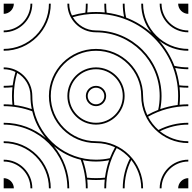

<svg xmlns="http://www.w3.org/2000/svg" viewBox="-20 -1020 1040 1040"><path d="M945 -1000C945 -970 970 -945 1000 -945V-1000ZM0 -945C30 -945 55 -970 55 -1000H0ZM0 0H55C55 -30 30 -55 0 -55ZM945 0H1000V-55C970 -55 945 -30 945 0ZM0 -345C190.4 -345 345 -190.4 345 0H355C355 -86.6 323.9 -166 272.3 -227.7C313.7 -193 363.1 -167.6 417.3 -154.7C435.2 -106.5 445 -54.4 445 0H455C455 -16 454.2 -31.8 452.6 -47.4C468.1 -45.8 484 -45 500 -45C516 -45 531.9 -45.8 547.4 -47.4C545.8 -31.9 545 -16 545 0H555C555 -79.2 575.7 -153.5 612 -217.9C639.4 -203.8 663.8 -184.7 684 -161.8C659.1 -113.2 645 -58.2 645 0H655C655 -55.1 667.9 -107.2 691 -153.5C724.8 -111.4 745 -58.1 745 0H755C755 -140.8 640.8 -255 500 -255C364.8 -255 255 -364.8 255 -500C255 -635.2 364.8 -745 500 -745C635.2 -745 745 -635.2 745 -500C745 -359.2 859.2 -245 1000 -245V-255C941.9 -255 888.6 -275.2 846.5 -309C892.8 -332.1 944.9 -345 1000 -345V-355C941.8 -355 886.8 -340.9 838.2 -316C815.3 -336.2 796.2 -360.6 782.1 -388C846.5 -424.3 920.8 -445 1000 -445V-455C984 -455 968.2 -454.2 952.6 -452.6C954.2 -468.1 955 -484 955 -500C955 -516 954.2 -531.9 952.6 -547.4C968.2 -545.8 984 -545 1000 -545V-555C983.6 -555 967.3 -555.9 951.4 -557.6C947.2 -590.3 939.6 -622 928.9 -652.1C951.9 -647.5 975.7 -645 1000 -645V-655C974.2 -655 949 -657.8 924.8 -663.2C905.4 -713.6 877.3 -759.7 842.4 -799.6C885.8 -765.4 940.5 -745 1000 -745V-755C864.8 -755 755 -864.8 755 -1000H745C745 -940.5 765.4 -885.8 799.6 -842.4C759.7 -877.3 713.6 -905.4 663.2 -924.8C657.8 -949 655 -974.2 655 -1000H645C645 -975.7 647.5 -951.9 652.1 -928.9C622 -939.6 590.3 -947.2 557.6 -951.4C555.9 -967.3 555 -983.6 555 -1000H545C545 -984 545.8 -968.2 547.4 -952.6C531.9 -954.2 516 -955 500 -955C484 -955 468.1 -954.2 452.6 -952.6C454.2 -968.1 455 -984 455 -1000H445C445 -983.6 444.1 -967.3 442.4 -951.4C417.5 -948.2 393.3 -943.1 369.8 -936.1C360.3 -955.4 355 -977.1 355 -1000H345C345 -914.4 414.4 -845 500 -845C690.4 -845 845 -690.4 845 -500C845 -474.2 842.2 -449 836.8 -424.8C816.3 -416.9 796.6 -407.6 777.7 -397C763.1 -428.3 755 -463.2 755 -500C755 -640.8 640.8 -755 500 -755C359.2 -755 245 -640.8 245 -500C245 -359.2 359.2 -245 500 -245C536.8 -245 571.7 -236.9 603 -222.3C592.4 -203.4 583.1 -183.7 575.2 -163.2C551 -157.8 525.8 -155 500 -155C336.2 -155 199 -269.3 163.8 -422.4C158 -447.3 155 -473.3 155 -500C155 -585.6 85.6 -655 0 -655V-645C22.9 -645 44.6 -639.7 63.9 -630.2C56.9 -606.7 51.8 -582.5 48.6 -557.6C32.7 -555.9 16.4 -555 0 -555V-545C16 -545 31.9 -545.8 47.4 -547.4C45.8 -531.8 45 -516 45 -500C45 -484 45.8 -468.1 47.4 -452.6C31.9 -454.2 16 -455 0 -455V-445C54.4 -445 106.5 -435.2 154.7 -417.3C167.6 -363.1 193 -313.7 227.7 -272.3C166.1 -323.9 86.6 -355 0 -355ZM0 -845C85.6 -845 155 -914.4 155 -1000H145C145 -920 80 -855 0 -855ZM0 -745C140.8 -745 255 -859.2 255 -1000H245C245 -864.8 135.2 -755 0 -755ZM845 -1000C845 -914.4 914.4 -845 1000 -845V-855C920 -855 855 -920 855 -1000ZM845 0H855C855 -80 920 -145 1000 -145V-155C914.4 -155 845 -85.6 845 0ZM0 -145C80 -145 145 -80 145 0H155C155 -85.6 85.6 -155 0 -155ZM0 -245C135.2 -245 245 -135.2 245 0H255C255 -140.8 140.8 -255 0 -255ZM445 -500C445 -469.6 469.6 -445 500 -445C530.4 -445 555 -469.6 555 -500C555 -530.4 530.4 -555 500 -555C469.6 -555 445 -530.4 445 -500ZM455 -500C455 -524.8 475.2 -545 500 -545C524.8 -545 545 -524.8 545 -500C545 -475.2 524.8 -455 500 -455C475.2 -455 455 -475.2 455 -500ZM345 -500C345 -414.4 414.4 -345 500 -345C585.6 -345 655 -414.4 655 -500C655 -585.6 585.6 -655 500 -655C414.4 -655 345 -585.6 345 -500ZM355 -500C355 -580 420 -645 500 -645C580 -645 645 -580 645 -500C645 -420 580 -355 500 -355C420 -355 355 -420 355 -500ZM374.7 -927.1C414.4 -938.7 456.5 -945 500 -945C745.6 -945 945 -745.6 945 -500C945 -483.6 944.1 -467.3 942.4 -451.4C909.7 -447.2 878 -439.6 847.9 -428.9C852.5 -451.9 855 -475.7 855 -500C855 -696 696 -855 500 -855C446.5 -855 399.8 -884 374.7 -927.1ZM428.9 -152.1C451.9 -147.5 475.7 -145 500 -145C524.3 -145 548.1 -147.5 571.1 -152.1C560.4 -122 552.8 -90.3 548.6 -57.6C532.7 -55.9 516.4 -55 500 -55C483.6 -55 467.3 -55.9 451.4 -57.6C447.2 -90.3 439.6 -122 428.9 -152.1ZM55 -500C55 -543.5 61.3 -585.6 72.9 -625.3C116 -600.2 145 -553.5 145 -500C145 -475.7 147.5 -451.9 152.1 -428.9C122 -439.6 90.3 -447.2 57.6 -451.4C55.9 -467.3 55 -483.6 55 -500Z"/></svg>

Font: GlukFramesM7
Style: Medium
Weight: 500
Monospace: yes
Designer: gluk
Foundry: gluk
Version: Version 1.01